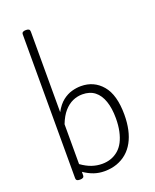

<svg xmlns="http://www.w3.org/2000/svg" viewBox="-174 -1053 945 1168"><g transform="rotate(-20 299.0 -468.5)"><path d="M139 14Q125 14 119 9.5Q113 5 113 -4V-935Q113 -945 119.5 -949.5Q126 -954 140 -954Q153 -954 159 -949.5Q165 -945 165 -934V-413Q189 -457 218 -479.5Q247 -502 277.5 -510.5Q308 -519 337 -519Q421 -519 474 -456.5Q527 -394 527 -266Q527 -214 517.5 -170Q508 -126 489 -91.5Q470 -57 442 -33Q414 -9 377.5 4Q341 17 297 17Q261 17 229 6Q197 -5 165 -27V-4Q165 5 158.5 9.5Q152 14 139 14ZM165 -77Q200 -52 232.5 -41Q265 -30 299 -30Q330 -30 356.5 -39.5Q383 -49 404.5 -67.5Q426 -86 440.5 -114Q455 -142 463 -179.5Q471 -217 471 -263Q471 -327 455 -373.5Q439 -420 407.5 -444.5Q376 -469 328 -469Q295 -469 265 -455.5Q235 -442 209.5 -413Q184 -384 165 -335Z"/></g></svg>

Font: Playwrite US Modern ExtraLight
Style: Regular
Weight: 250
Designer: Veronika Burian, José Scaglione
Foundry: TypeTogether
Version: Version 1.003